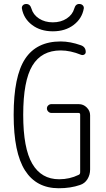

<svg xmlns="http://www.w3.org/2000/svg" viewBox="-20 -952 540 981"><path d="M359.4 -908.2Q366.2 -932.6 385.7 -931.6Q395.5 -931.6 402.3 -925.3Q409.2 -918.9 408.2 -909.2Q399.4 -857.4 356.4 -824.7Q313.5 -792 250 -792Q186.5 -792 143.6 -824.7Q100.6 -857.4 91.8 -909.2Q90.8 -918.9 97.2 -925.3Q103.5 -931.6 114.3 -931.6Q133.8 -931.6 140.6 -908.2Q149.4 -877 179.2 -857.4Q209 -837.9 250 -837.9Q291 -837.9 320.8 -857.4Q350.6 -877 359.4 -908.2ZM280.3 9.8Q166 9.8 107.9 -81.1Q49.8 -171.9 49.8 -365.2Q49.8 -562.5 108.4 -651.4Q167 -740.2 290 -740.2Q338.9 -740.2 393.6 -720.7Q418 -711.9 418 -686.5Q418 -677.7 410.6 -673.3Q403.3 -668.9 394.5 -671.9Q339.8 -694.3 290 -694.3Q192.4 -694.3 145.5 -616.7Q98.6 -539.1 98.6 -365.2Q98.6 -194.3 145 -115.2Q191.4 -36.1 282.2 -36.1Q335.9 -36.1 381.8 -58.6Q389.6 -61.5 389.6 -72.3V-366.2Q389.6 -375 380.9 -375H242.2Q233.4 -375 226.6 -381.8Q219.7 -388.7 219.7 -397.9Q219.7 -407.2 226.6 -413.6Q233.4 -419.9 242.2 -419.9H382.8Q406.2 -419.9 423.3 -402.8Q440.4 -385.7 440.4 -363.3V-85.9Q440.4 -58.6 426.8 -36.6Q413.1 -14.6 388.7 -6.8Q340.8 9.8 280.3 9.8Z"/></svg>

Font: Rounded-X Mgen+ 1m light
Style: Regular
Weight: 200
Designer: [Source Han Sans]
Ryoko NISHIZUKA  (kana & ideographs); Paul D. Hunt (Latin, Greek & Cyrillic); Wenlong ZHANG  (bopomofo
Version: Version 1.059.20150602